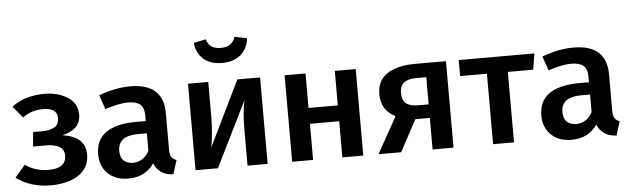

<svg xmlns="http://www.w3.org/2000/svg" viewBox="-50 -972 3840 1170"><g transform="rotate(-5 1870.5 -387.0)"><path d="M219 15Q96 15 8 -50L71 -124Q132 -80 214 -80Q321 -80 321 -159Q321 -230 208 -230H131L139 -318H197Q242 -318 270 -334.5Q298 -351 298 -389Q298 -452 212 -452Q139 -452 86 -412L27 -483Q109 -544 228 -544Q310 -544 369 -506.5Q428 -469 428 -399Q428 -310 316 -283Q455 -263 455 -154Q455 -97 424 -59.5Q393 -22 339.5 -3.5Q286 15 219 15Z M693 15Q614 15 568 -30.5Q522 -76 522 -148Q522 -321 763 -325H829V-355Q829 -407 805 -427Q781 -447 730 -447Q676 -447 590 -419L560 -506Q662 -544 752 -544Q955 -544 955 -362V-140Q955 -108 965 -93.5Q975 -79 995 -72L968 13Q882 10 851 -64Q797 15 693 15ZM727 -78Q795 -78 829 -143V-250H776Q652 -250 652 -158Q652 -82 727 -78Z M1546 0H1423V-212Q1423 -331 1439 -399L1242 0H1105V-529H1229V-317Q1229 -261 1223.5 -209Q1218 -157 1213 -131L1407 -529H1546ZM1324 -637Q1251 -637 1209.5 -674.5Q1168 -712 1162 -774L1237 -789Q1252 -729 1324 -729Q1394 -729 1412 -789L1488 -774Q1481 -711 1438 -674Q1395 -637 1324 -637Z M2131 0H2003V-221H1824V0H1696V-529H1824V-318H2003V-529H2131Z M2683 0H2555V-193H2466L2363 0H2224L2348 -222Q2261 -265 2261 -362Q2261 -448 2323.5 -488.5Q2386 -529 2493 -529H2683ZM2555 -276V-442H2491Q2393 -442 2393 -361Q2393 -316 2417 -296Q2441 -276 2489 -276Z M3053 0H2925V-431H2761V-529H3224L3208 -431H3053Z M3404 15Q3325 15 3279 -30.5Q3233 -76 3233 -148Q3233 -321 3474 -325H3540V-355Q3540 -407 3516 -427Q3492 -447 3441 -447Q3387 -447 3301 -419L3271 -506Q3373 -544 3463 -544Q3666 -544 3666 -362V-140Q3666 -108 3676 -93.5Q3686 -79 3706 -72L3679 13Q3593 10 3562 -64Q3508 15 3404 15ZM3438 -78Q3506 -78 3540 -143V-250H3487Q3363 -250 3363 -158Q3363 -82 3438 -78Z"/></g></svg>

Font: Trujillo Medium
Style: Regular
Weight: 500
Designer: Fira Sans original fonts by bBox Type GmbH, Carrois Corporate GbR, & Edenspiekermann AG / Changes by Cristiano Sobral
Foundry: Fira Sans original fonts by bBox Type GmbH, Carrois Corporate GbR, & Edenspiekermann AG / Changes by Cristiano Sobral
Version: Version 4.301;October 17, 2021;FontCreator 14.0.0.2814 64-bi